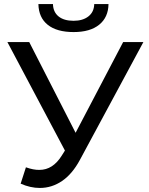

<svg xmlns="http://www.w3.org/2000/svg" viewBox="-20 -906 731 940"><path d="M16.1 -700.2H123L350.1 -255.9L583 -700.2H682.1L371.1 -123Q334 -54.2 283.9 -20Q233.9 14.2 174.8 14.2Q128.9 14.2 81.1 -6.8L106.9 -86.9Q144 -73.7 172.9 -74.2Q238.8 -74.2 282.2 -144L297.9 -168.9ZM168 -886.2H239.3Q240.2 -847.2 266.6 -825.7Q293 -804.2 340.3 -804.2Q385.3 -804.2 412.8 -825.7Q440.4 -847.2 441.4 -886.2H511.2Q510.3 -821.3 465.8 -785.2Q421.4 -749 340.3 -749Q258.3 -749 213.9 -784.4Q169.4 -819.8 168 -886.2Z"/></svg>

Font: Montserrat Medium
Style: Regular
Weight: 500
Designer: Julieta Ulanovsky
Foundry: Julieta Ulanovsky
Version: Version 7.200